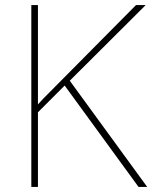

<svg xmlns="http://www.w3.org/2000/svg" viewBox="-20 -734 598 754"><path d="M558 0 254 -417 552 -714H514L179 -376C161 -358 144 -341 129 -324V-714H103V0H129V-293L234 -398L524 0Z"/></svg>

Font: Noto Sans Syriac Eastern Thin
Style: Regular
Weight: 100
Designer: Patrick Giasson and the Monotype Design Team
Foundry: Monotype Imaging Inc.
Version: Version 3.001